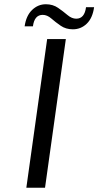

<svg xmlns="http://www.w3.org/2000/svg" viewBox="-20 -884 463 904"><path d="M202 -700H290L192 0H104ZM96 -760Q103 -810 131 -837Q159 -864 196 -864Q229 -864 253.5 -847Q278 -830 298 -813Q318 -796 339 -796Q378 -796 385 -850H423Q416 -799 388.5 -772.5Q361 -746 323 -746Q290 -746 265.5 -763Q241 -780 221.5 -797Q202 -814 181 -814Q142 -814 135 -760Z"/></svg>

Font: Fivo Sans Modern
Style: Italic
Weight: 400
Designer: Alexander Slobzheninov
Foundry: Alexander Slobzheninov
Version: 1.0